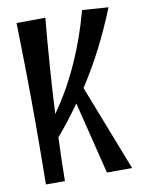

<svg xmlns="http://www.w3.org/2000/svg" viewBox="-81 -759 612 825"><g transform="rotate(-10 224.5 -346.5)"><path d="M48 -696C52 -545 54 -395 54 -244C54 -160 53 -75 52 9H135C136 -54 137 -118 140 -181C176 -223 209 -266 241 -311L319 4H429L283 -371C349 -472 403 -579 449 -694L335 -702C294 -548 230 -403 144 -282C151 -420 161 -558 174 -697Z"/></g></svg>

Font: Englebert
Style: Regular
Weight: 400
Designer: Astigmatic (AOETI)
Foundry: Astigmatic (AOETI)
Version: Version 1.000